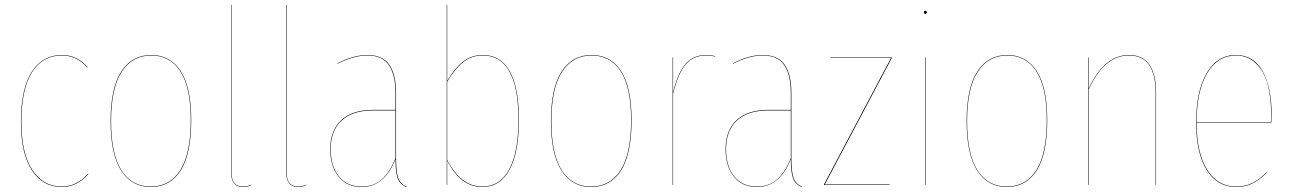

<svg xmlns="http://www.w3.org/2000/svg" viewBox="-20 -750 5239 779"><path d="M231 -526.9Q293 -526.9 335.9 -477.1L334 -476.1Q291.5 -524.9 231 -524.9Q152.3 -524.9 109.6 -456.5Q66.9 -388.2 66.9 -255.9Q66.9 -126.5 111.6 -59.8Q156.2 6.8 229 6.8Q291.5 6.8 336.9 -44.9L338.9 -43.9Q293 8.8 229 8.8Q154.8 8.8 109.9 -58.3Q64.9 -125.5 64.9 -255.9Q64.9 -389.2 108.4 -458Q151.9 -526.9 231 -526.9Z M593.8 -526.9Q670.9 -526.9 713.4 -461.2Q755.9 -395.5 755.9 -262.2Q755.9 -125 712.9 -58.1Q669.9 8.8 591.8 8.8Q514.2 8.8 471.4 -57.9Q428.7 -124.5 428.7 -257.8Q428.7 -394 472.4 -460.4Q516.1 -526.9 593.8 -526.9ZM430.7 -257.8Q430.7 -125 472.7 -59.1Q514.6 6.8 591.8 6.8Q668.9 6.8 711.4 -59.8Q753.9 -126.5 753.9 -262.2Q753.9 -394.5 712.2 -459.7Q670.4 -524.9 593.8 -524.9Q517.1 -524.9 473.9 -458.7Q430.7 -392.6 430.7 -257.8Z M966.3 8.8Q941.9 8.8 929.7 -6.6Q917.5 -22 917.5 -49.8V-730H919.4V-49.8Q919.4 6.8 966.3 6.8Q983.9 6.8 999.5 -1V1Q983.9 8.8 966.3 8.8Z M1189.9 8.8Q1165.5 8.8 1153.3 -6.6Q1141.1 -22 1141.1 -49.8V-730H1143.1V-49.8Q1143.1 6.8 1189.9 6.8Q1207.5 6.8 1223.1 -1V1Q1207.5 8.8 1189.9 8.8Z M1586.9 -109.9Q1586.9 -53.2 1595.7 -28.1Q1604.5 -2.9 1629.9 6.8L1628.9 8.8Q1603 -1.5 1593.8 -26.1Q1584.5 -50.8 1584.5 -104.5Q1540 8.8 1447.8 8.8Q1386.7 8.8 1353.3 -33.7Q1319.8 -76.2 1319.8 -145Q1319.8 -221.2 1364.7 -262.7Q1409.7 -304.2 1492.7 -304.2H1584.5V-372.1Q1584.5 -446.3 1557.9 -485.6Q1531.2 -524.9 1470.7 -524.9Q1415.5 -524.9 1349.6 -491.2V-493.2Q1414.1 -526.9 1470.7 -526.9Q1532.2 -526.9 1559.6 -487.3Q1586.9 -447.8 1586.9 -372.1ZM1447.8 6.8Q1496.1 6.8 1528.8 -22Q1561.5 -50.8 1584.5 -108.4V-301.8H1492.7Q1410.6 -301.8 1366.2 -261Q1321.8 -220.2 1321.8 -145Q1321.8 -76.7 1354.5 -34.9Q1387.2 6.8 1447.8 6.8Z M1939.5 -526.9Q2011.2 -526.9 2048.3 -460.4Q2085.4 -394 2085.4 -264.2Q2085.4 -132.3 2047.6 -61.8Q2009.8 8.8 1936.5 8.8Q1849.1 8.8 1794.4 -98.1V0H1792.5V-730H1794.4V-421.9Q1823.2 -471.7 1857.7 -499.3Q1892.1 -526.9 1939.5 -526.9ZM1936.5 6.8Q2008.8 6.8 2046.1 -63.2Q2083.5 -133.3 2083.5 -264.2Q2083.5 -393.1 2047.1 -459Q2010.7 -524.9 1939.5 -524.9Q1893.1 -524.9 1859.1 -497.8Q1825.2 -470.7 1794.4 -418.5V-101.1Q1850.6 6.8 1936.5 6.8Z M2380.4 -526.9Q2457.5 -526.9 2500 -461.2Q2542.5 -395.5 2542.5 -262.2Q2542.5 -125 2499.5 -58.1Q2456.5 8.8 2378.4 8.8Q2300.8 8.8 2258.1 -57.9Q2215.3 -124.5 2215.3 -257.8Q2215.3 -394 2259 -460.4Q2302.7 -526.9 2380.4 -526.9ZM2217.3 -257.8Q2217.3 -125 2259.3 -59.1Q2301.3 6.8 2378.4 6.8Q2455.6 6.8 2498 -59.8Q2540.5 -126.5 2540.5 -262.2Q2540.5 -394.5 2498.8 -459.7Q2457 -524.9 2380.4 -524.9Q2303.7 -524.9 2260.5 -458.7Q2217.3 -392.6 2217.3 -257.8Z M2844.7 -526.9Q2865.7 -526.9 2881.8 -522V-520Q2865.7 -524.9 2844.7 -524.9Q2793.5 -524.9 2762.5 -489.3Q2731.4 -453.6 2710.9 -369.1V0H2709V-517.1H2710.9V-376Q2731 -457 2762.5 -491.9Q2793.9 -526.9 2844.7 -526.9Z M3190.9 -109.9Q3190.9 -53.2 3199.7 -28.1Q3208.5 -2.9 3233.9 6.8L3232.9 8.8Q3207 -1.5 3197.8 -26.1Q3188.5 -50.8 3188.5 -104.5Q3144 8.8 3051.8 8.8Q2990.7 8.8 2957.3 -33.7Q2923.8 -76.2 2923.8 -145Q2923.8 -221.2 2968.8 -262.7Q3013.7 -304.2 3096.7 -304.2H3188.5V-372.1Q3188.5 -446.3 3161.9 -485.6Q3135.3 -524.9 3074.7 -524.9Q3019.5 -524.9 2953.6 -491.2V-493.2Q3018.1 -526.9 3074.7 -526.9Q3136.2 -526.9 3163.6 -487.3Q3190.9 -447.8 3190.9 -372.1ZM3051.8 6.8Q3100.1 6.8 3132.8 -22Q3165.5 -50.8 3188.5 -108.4V-301.8H3096.7Q3014.6 -301.8 2970.2 -261Q2925.8 -220.2 2925.8 -145Q2925.8 -76.7 2958.5 -34.9Q2991.2 6.8 3051.8 6.8Z M3598.6 -517.1V-515.1L3326.7 -2H3589.4V0H3323.2V-2L3595.2 -515.1H3348.6V-517.1Z M3740.2 -700.2Q3740.2 -693.8 3734.4 -693.8Q3728.5 -693.8 3728.5 -700.2Q3728.5 -706.1 3734.4 -706.1Q3740.2 -706.1 3740.2 -700.2ZM3735.4 -517.1V0H3733.4V-517.1Z M4066.9 -526.9Q4144 -526.9 4186.5 -461.2Q4229 -395.5 4229 -262.2Q4229 -125 4186 -58.1Q4143.1 8.8 4064.9 8.8Q3987.3 8.8 3944.6 -57.9Q3901.9 -124.5 3901.9 -257.8Q3901.9 -394 3945.6 -460.4Q3989.3 -526.9 4066.9 -526.9ZM3903.8 -257.8Q3903.8 -125 3945.8 -59.1Q3987.8 6.8 4064.9 6.8Q4142.1 6.8 4184.6 -59.8Q4227.1 -126.5 4227.1 -262.2Q4227.1 -394.5 4185.3 -459.7Q4143.6 -524.9 4066.9 -524.9Q3990.2 -524.9 3947 -458.7Q3903.8 -392.6 3903.8 -257.8Z M4560.5 -526.9Q4616.7 -526.9 4643.6 -487.3Q4670.4 -447.8 4670.4 -377.9V0H4668.5V-377.9Q4668.5 -447.3 4642.3 -486.1Q4616.2 -524.9 4560.5 -524.9Q4460 -524.9 4397.5 -387.2V0H4395.5V-517.1H4397.5V-391.1Q4460.4 -526.9 4560.5 -526.9Z M5139.2 -288.1Q5139.2 -266.1 5138.2 -252H4835Q4835.4 -128.4 4878.2 -60.8Q4920.9 6.8 4994.1 6.8Q5032.2 6.8 5061 -7.3Q5089.8 -21.5 5119.1 -51.8L5120.1 -49.8Q5089.8 -19.5 5061.5 -5.4Q5033.2 8.8 4994.1 8.8Q4919.4 8.8 4876.2 -59.8Q4833 -128.4 4833 -252.9Q4833 -381.3 4876.2 -454.1Q4919.4 -526.9 4994.1 -526.9Q5066.4 -526.9 5102.8 -460.9Q5139.2 -395 5139.2 -288.1ZM5136.2 -253.9Q5137.2 -267.1 5137.2 -288.1Q5137.2 -357.4 5122.8 -409.2Q5108.4 -460.9 5075.4 -492.9Q5042.5 -524.9 4994.1 -524.9Q4920.9 -524.9 4877.9 -452.9Q4835 -380.9 4835 -253.9Z"/></svg>

Font: Fira Sans Compressed Two
Style: Regular
Weight: 100
Width: 1
Designer: Carrois Corporate & Edenspiekermann AG
Foundry: Carrois Corporate GbR & Edenspiekermann AG
Version: Version 4.203;PS 004.203;hotconv 1.0.88;makeotf.lib2.5.64775